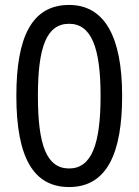

<svg xmlns="http://www.w3.org/2000/svg" viewBox="-20 -745 560 775"><path d="M473 -358C473 -595 403 -725 259 -725C108 -725 46 -595 46 -358C46 -106 117 10 259 10C412 10 473 -127 473 -358ZM133 -358C133 -553 167 -649 259 -649C349 -649 386 -552 386 -358C386 -161 349 -65 259 -65C167 -65 133 -162 133 -358Z"/></svg>

Font: Noto Sans Myanmar UI SemiCondensed
Style: Regular
Weight: 400
Width: 4
Designer: Monotype Design Team
Foundry: Monotype Imaging Inc.
Version: Version 2.103